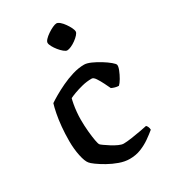

<svg xmlns="http://www.w3.org/2000/svg" viewBox="-181 -827 813 918"><g transform="rotate(-30 225.0 -368.5)"><path d="M261 0Q234 0 204.5 -10.5Q175 -21 148.5 -36Q122 -51 103.5 -64.5Q85 -78 80 -85Q68 -99 60 -137Q52 -175 52 -218Q52 -259 55.5 -296.5Q59 -334 65 -364.5Q71 -395 77 -414Q90 -423 114 -437Q138 -451 168.5 -465.5Q199 -480 232 -490Q265 -500 296 -500Q311 -500 333.5 -490Q356 -480 378.5 -466Q401 -452 416.5 -439Q432 -426 433 -420Q435 -411 427.5 -392Q420 -373 409.5 -355Q399 -337 390 -329Q380 -329 369.5 -332Q359 -335 351 -339Q345 -352 335 -372Q325 -392 314.5 -408Q304 -424 294 -424Q267 -424 241 -417.5Q215 -411 195 -403.5Q175 -396 165 -391Q162 -381 158.5 -362Q155 -343 153 -321Q151 -299 151 -280Q151 -247 154 -215Q157 -183 161 -161Q165 -139 169 -134Q171 -131 183 -122.5Q195 -114 211.5 -103.5Q228 -93 244.5 -85.5Q261 -78 272 -78Q288 -78 316.5 -82Q345 -86 371 -91Q397 -96 406 -98Q410 -95 413.5 -87.5Q417 -80 417 -71Q399 -56 375.5 -39.5Q352 -23 323.5 -11.5Q295 0 261 0ZM261 -599Q254 -599 243 -608Q232 -617 221.5 -630Q211 -643 204 -656Q197 -669 197 -677Q197 -685 206.5 -695Q216 -705 230 -714.5Q244 -724 258 -730.5Q272 -737 280 -737Q288 -737 298.5 -728Q309 -719 318.5 -705.5Q328 -692 334.5 -679Q341 -666 341 -657Q341 -650 332 -640Q323 -630 310 -620.5Q297 -611 283.5 -605Q270 -599 261 -599Z"/></g></svg>

Font: Texturina Medium
Style: Regular
Weight: 500
Designer: Guillermo Torres Carreño
Foundry: Omnibus-Type
Version: Version 1.003